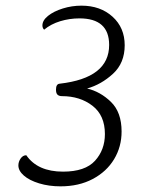

<svg xmlns="http://www.w3.org/2000/svg" viewBox="-20 -640 516 679"><path d="M410 -175Q410 -121 383.5 -77Q357 -33 308 -7Q259 19 194 19Q153 19 118.5 8.5Q84 -2 64.5 -19Q45 -36 45 -55Q45 -68 53 -79.5Q61 -91 73 -91Q113 -33 203 -33Q281 -33 316 -71.5Q351 -110 351 -166Q351 -232 307 -266Q263 -300 199 -300Q189 -300 183.5 -305Q178 -310 178 -323Q178 -343 191 -344Q366 -364 366 -481Q366 -575 261 -575Q226 -575 193 -565Q160 -555 136 -535Q130 -541 130 -550Q130 -568 150 -584Q170 -600 202 -610Q234 -620 268 -620Q335 -620 378 -581Q421 -542 421 -480Q421 -417 379.5 -379Q338 -341 288 -327Q335 -316 372.5 -279.5Q410 -243 410 -175Z"/></svg>

Font: Charmonman
Style: Regular
Weight: 400
Designer: Ekaluck Peanpanawate
Foundry: Cadson Demak Co.,Ltd.
Version: Version 1.000; ttfautohint (v1.6)